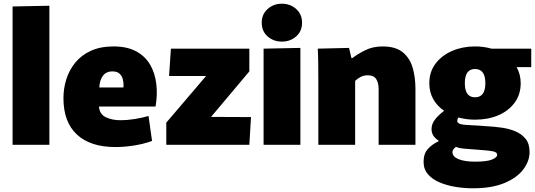

<svg xmlns="http://www.w3.org/2000/svg" viewBox="-20 -783 2892 1038"><path d="M48 -748 247 -752V0H48Z M604 12Q469 12 396 -55.5Q323 -123 323 -252Q323 -305 338.5 -354.5Q354 -404 387 -444.5Q420 -485 471.5 -508.5Q523 -532 594 -532Q667 -532 716 -505.5Q765 -479 791.5 -433.5Q818 -388 825 -329.5Q832 -271 821 -207H515Q518 -166 551.5 -149.5Q585 -133 632 -133Q667 -133 708 -139.5Q749 -146 783 -156L802 -21Q755 -4 702.5 4Q650 12 604 12ZM588 -397Q553 -397 535.5 -372Q518 -347 517 -310H647Q648 -315 648 -322Q648 -339 643.5 -356Q639 -373 626 -385Q613 -397 588 -397Z M879 -120 1094 -372H894L904 -520H1328V-397L1121 -151L1337 -150L1328 0H879Z M1504 -558Q1459 -558 1427 -586Q1395 -614 1395 -660Q1395 -706 1427 -734.5Q1459 -763 1504 -763Q1549 -763 1581 -734.5Q1613 -706 1613 -660Q1613 -614 1581 -586Q1549 -558 1504 -558ZM1405 -520 1604 -524V0H1405Z M1701 -337Q1701 -389 1700.5 -435Q1700 -481 1698 -520L1867 -524L1880 -469H1885Q1909 -488 1951.5 -510Q1994 -532 2048 -532Q2120 -532 2158.5 -499.5Q2197 -467 2211.5 -415Q2226 -363 2226 -304V0H2027V-300Q2027 -336 2013.5 -356Q2000 -376 1969 -376Q1946 -376 1929.5 -367Q1913 -358 1900 -346V0H1701Z M2548 -136Q2501 -136 2458 -148Q2452 -138 2452 -129Q2452 -111 2496 -108L2622 -100Q2656 -98 2694.5 -92.5Q2733 -87 2766.5 -73Q2800 -59 2821.5 -32.5Q2843 -6 2843 39Q2843 88 2809 133Q2775 178 2707 206.5Q2639 235 2536 235Q2491 235 2444 227.5Q2397 220 2357.5 203.5Q2318 187 2294 159.5Q2270 132 2270 92Q2270 48 2293 22.5Q2316 -3 2352 -20V-22Q2331 -36 2322 -51Q2313 -66 2313 -85Q2313 -114 2333 -138.5Q2353 -163 2381 -184Q2344 -209 2322.5 -246.5Q2301 -284 2301 -333Q2301 -395 2335 -439.5Q2369 -484 2425 -508Q2481 -532 2548 -532Q2595 -532 2637 -520H2852V-420H2773Q2795 -381 2795 -333Q2795 -272 2762 -227.5Q2729 -183 2673.5 -159.5Q2618 -136 2548 -136ZM2548 -257Q2604 -257 2604 -333Q2604 -410 2548 -410Q2493 -410 2493 -333Q2493 -257 2548 -257ZM2550 91Q2612 91 2640 79.5Q2668 68 2668 54Q2668 40 2646.5 35.5Q2625 31 2595 29L2494 21Q2479 20 2466.5 17.5Q2454 15 2445 11Q2438 16 2432 23Q2426 30 2426 39Q2426 64 2459 77.5Q2492 91 2550 91Z"/></svg>

Font: Murecho Black
Style: Regular
Weight: 900
Designer: Neil Summerour
Foundry: Positype
Version: Version 1.010; ttfautohint (v1.8.3)